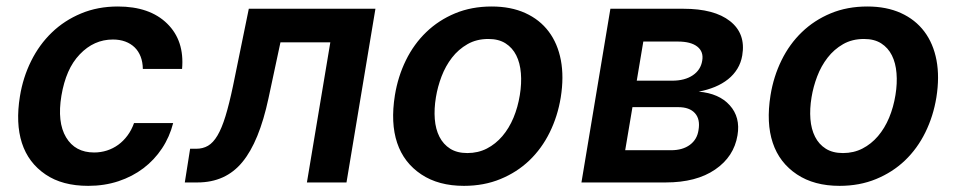

<svg xmlns="http://www.w3.org/2000/svg" viewBox="-20 -573 3005 603"><path d="M42.6 -270.6Q52.2 -329.9 77.8 -381.4Q103.3 -432.9 142.8 -470.9Q182.2 -508.9 234.6 -530.7Q286.9 -552.6 350.1 -552.6Q450.3 -552.6 505 -498.9Q559.7 -445.3 551.8 -356.5H428.6Q428.3 -378.2 421.7 -395.2Q415.1 -412.3 402.9 -424.2Q390.6 -436.1 373.4 -442.5Q356.2 -448.9 334.5 -448.9Q274.9 -448.9 230.5 -402.3Q208.1 -378.9 194.1 -346.8Q180 -314.6 172.9 -272.7Q159.1 -189.3 187.5 -141.7Q215.9 -94.1 275.6 -94.1Q296.5 -94.1 315.9 -100.3Q335.2 -106.5 351.4 -118.3Q367.5 -130 380.3 -147.2Q393.1 -164.4 400.9 -186.4H523.8Q512.8 -143.1 488.8 -106.9Q464.8 -70.7 430.4 -44.6Q396 -18.5 352.1 -3.9Q308.2 10.7 257.1 10.7Q175.4 10.7 122.9 -25.2Q68.9 -61.8 48.8 -123.9Q28.8 -186.1 42.6 -270.6Z M577.1 -105.8H595.9Q617.2 -105.8 633.3 -115.2Q649.5 -124.6 663 -147.4Q676.5 -170.1 688.2 -208.3Q699.9 -246.4 712 -304L761.4 -545.5H1159.1L1068.2 0H943.9L1017.4 -440H860.8L823.2 -264.2Q794 -127.8 741.1 -63.9Q688.6 0 600.1 0H560.4Z M1220.2 -273.8Q1229.8 -332.7 1254.8 -383.7Q1279.8 -434.7 1318.7 -472.1Q1357.6 -509.6 1409.3 -531.1Q1460.9 -552.6 1524.1 -552.6Q1584.5 -552.6 1629.8 -532Q1675.1 -511.4 1703.3 -473.9Q1731.5 -436.4 1741.5 -383.9Q1751.4 -331.3 1741.1 -267Q1731.5 -208.1 1706.5 -157.3Q1681.5 -106.5 1642.6 -69.2Q1603.7 -32 1551.8 -10.7Q1500 10.7 1437.1 10.7Q1357.2 10.7 1303.3 -25.2Q1248.2 -61.8 1227.3 -124.3Q1206.3 -186.8 1220.2 -273.8ZM1447.8 -92.3Q1481.5 -92.3 1509.1 -106.5Q1536.6 -120.7 1557.7 -145.4Q1578.8 -170.1 1592.7 -203.3Q1606.5 -236.5 1612.6 -274.5Q1618.6 -311.1 1615.9 -343.2Q1613.3 -375.4 1601.4 -399.1Q1589.5 -422.9 1567.8 -436.8Q1546.2 -450.6 1513.8 -450.6Q1476.6 -450.6 1448.2 -434.3Q1419.7 -418 1399.5 -391.9Q1379.3 -365.8 1366.8 -333.1Q1354.4 -300.4 1349.1 -267.8Q1343 -231.2 1345.5 -199.2Q1348 -167.3 1360.1 -143.5Q1372.2 -119.7 1393.8 -106Q1415.5 -92.3 1447.8 -92.3Z M1897 -545.5H2126.4Q2223.4 -545.5 2272.7 -506.7Q2322.8 -467.3 2311.1 -398.8Q2307.2 -375.7 2295.8 -357.1Q2284.4 -338.4 2266.7 -324.2Q2248.9 -310 2225.5 -300.2Q2202.1 -290.5 2174.4 -285.2Q2238.6 -279.5 2271.7 -242.5Q2305.8 -204.9 2296.2 -148.1Q2285.2 -81 2225.9 -40.5Q2166.9 0 2070.7 0H1806.1ZM1943.5 -101.2H2087.4Q2123.9 -101.2 2146.7 -118.1Q2169.4 -134.9 2173.7 -164.1Q2179.7 -198.5 2162.6 -217.5Q2145.6 -236.5 2110.1 -236.5H1966.3ZM1979.8 -319.6H2090.9Q2130.7 -319.6 2155.7 -336.5Q2180.8 -353.3 2185.4 -382.5Q2190.3 -410.5 2170.1 -426.5Q2149.9 -442.5 2109 -442.5H2000.4Z M2399.9 -273.8Q2409.4 -332.7 2434.5 -383.7Q2459.5 -434.7 2498.4 -472.1Q2537.3 -509.6 2589 -531.1Q2640.6 -552.6 2703.8 -552.6Q2764.2 -552.6 2809.5 -532Q2854.8 -511.4 2883 -473.9Q2911.2 -436.4 2921.2 -383.9Q2931.1 -331.3 2920.8 -267Q2911.2 -208.1 2886.2 -157.3Q2861.2 -106.5 2822.3 -69.2Q2783.4 -32 2731.5 -10.7Q2679.7 10.7 2616.8 10.7Q2536.9 10.7 2483 -25.2Q2427.9 -61.8 2407 -124.3Q2386 -186.8 2399.9 -273.8ZM2627.5 -92.3Q2661.2 -92.3 2688.7 -106.5Q2716.3 -120.7 2737.4 -145.4Q2758.5 -170.1 2772.4 -203.3Q2786.2 -236.5 2792.3 -274.5Q2798.3 -311.1 2795.6 -343.2Q2793 -375.4 2781.1 -399.1Q2769.2 -422.9 2747.5 -436.8Q2725.9 -450.6 2693.5 -450.6Q2656.2 -450.6 2627.8 -434.3Q2599.4 -418 2579.2 -391.9Q2558.9 -365.8 2546.5 -333.1Q2534.1 -300.4 2528.8 -267.8Q2522.7 -231.2 2525.2 -199.2Q2527.7 -167.3 2539.8 -143.5Q2551.8 -119.7 2573.5 -106Q2595.2 -92.3 2627.5 -92.3Z"/></svg>

Font: Inter P Semi Bold
Style: Italic
Weight: 600
Italic angle: 9.39999°
Designer: Rasmus Andersson
Foundry: rsms
Version: Version 3.018;git-588b23468